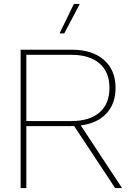

<svg xmlns="http://www.w3.org/2000/svg" viewBox="-20 -957 660 977"><path d="M356 -937H386L307 -787H283ZM85 0V-704H346Q450 -704 509 -652Q568 -600 568 -510Q568 -429 521 -379Q474 -329 391 -319L601 0H566L357 -316Q353 -316 347 -316L338 -315H114V0ZM114 -341H344Q435 -341 486 -384.5Q537 -428 537 -510Q537 -591 486 -634.5Q435 -678 344 -678H114Z"/></svg>

Font: Prodigy Sans ExtraLight
Style: Regular
Weight: 200
Designer: Wei Huang
Foundry: Wei Huang
Version: Version 1.003; ttfautohint (v1.8.3)